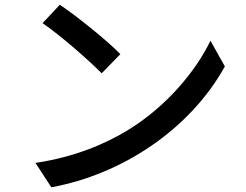

<svg xmlns="http://www.w3.org/2000/svg" viewBox="-20 -765 1040 812"><path d="M233 -745 160 -667C234 -617 358 -508 410 -455L489 -536C433 -594 303 -698 233 -745ZM130 -76 197 27C495 -27 783 -217 931 -484L870 -593C809 -465 684 -315 523 -216C427 -157 297 -101 130 -76Z"/></svg>

Font: DAIFUKU Sans JP Medium
Style: Regular
Weight: 500
Designer: Original font ‘Source Han Sans JP’ : Ryoko NISHIZUKA  (kana, bopomofo & ideographs); Paul D. Hunt (Latin, Greek & Cyrill
Foundry: Daifuku
Version: Version 1.000